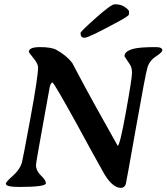

<svg xmlns="http://www.w3.org/2000/svg" viewBox="-20 -888 789 909"><path d="M381.8 -709.5H377.9Q361.3 -709.5 361.3 -731.9Q361.3 -738.8 433.8 -803.2Q506.3 -867.7 522.9 -867.7H525.9Q552.7 -867.7 571.8 -854.2Q590.8 -840.8 590.8 -833.5V-825.7Q589.8 -820.8 589.8 -818.8Q589.8 -813 546.4 -789.1Q400.4 -709.5 381.8 -709.5ZM717.3 -665Q748.5 -665 748.5 -649.9Q748.5 -640.6 718.3 -620.8Q688 -601.1 678.2 -568.8Q668.5 -536.6 623.3 -280.8Q578.1 -24.9 575.7 -17.1Q569.8 1.5 552.2 1.5Q514.6 1.5 475.6 -61Q467.3 -74.7 409.2 -180.2L345.7 -296.9Q234.9 -497.6 228.3 -497.6Q221.7 -497.6 215.8 -478L188.5 -327.1Q150.4 -117.7 150.4 -106.9Q150.4 -79.6 173.8 -57.1Q197.3 -34.7 197.3 -20.5Q197.3 -2.9 71.3 -2.9Q7.8 -2.9 7.8 -18.1Q7.8 -26.9 40.3 -55.2Q72.8 -83.5 83.5 -117.2Q87.4 -129.9 123.8 -327.4Q160.2 -524.9 160.2 -568.8Q160.2 -586.4 138.4 -612.8Q116.7 -639.2 116.7 -642.6Q116.7 -665 169.9 -665Q223.1 -665 247.1 -651.9Q294.9 -625.5 321.8 -590.3L374 -492.2Q402.3 -439 426.3 -396L537.1 -197.8Q547.4 -197.8 576.2 -357.7Q605 -517.6 605 -543Q605 -568.4 594.2 -584Q569.3 -620.6 569.3 -622.1Q569.3 -646 612.8 -657.2Q642.6 -665 717.3 -665Z"/></svg>

Font: Averia Serif Libre
Style: Bold Italic
Weight: 700
Italic angle: -6.90001°
Version: Version 1.002